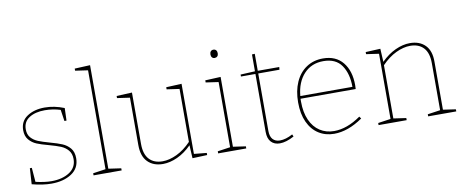

<svg xmlns="http://www.w3.org/2000/svg" viewBox="-66 -1053 3247 1346"><g transform="rotate(-10 1557.0 -379.5)"><path d="M245 -280Q300 -265 332 -251.5Q364 -238 386.5 -211.5Q409 -185 409 -140Q409 -69 352 -31.5Q295 6 208 6Q147 6 70 -14L77 -127H91L99 -26Q163 -11 211 -11Q289 -11 339.5 -44Q390 -77 390 -137Q390 -176 369.5 -200Q349 -224 318.5 -236.5Q288 -249 237 -263Q184 -277 152.5 -290Q121 -303 99 -329Q77 -355 77 -397Q77 -461 127.5 -494.5Q178 -528 252 -528Q321 -528 391 -500L388 -411H373L361 -492Q307 -509 250 -509Q182 -509 139 -481.5Q96 -454 96 -400Q96 -363 116 -340.5Q136 -318 165.5 -306Q195 -294 245 -280Z M618 -765V-28L708 -15V0H508V-15L598 -28V-732L508 -745V-760Z M1227 -26 1317 -17V-2L1212 2L1207 -91Q1159 -43 1105.5 -18.5Q1052 6 1002 6Q934 6 894 -34.5Q854 -75 854 -154V-492L764 -505V-520L874 -525V-159Q874 -86 908 -49.5Q942 -13 1003 -13Q1051 -13 1104.5 -38.5Q1158 -64 1207 -115V-492L1117 -505V-520L1227 -525Z M1505 -525V-28L1595 -15V0H1395V-15L1485 -28V-492L1395 -505V-520ZM1462 -692Q1462 -706 1469 -714Q1476 -722 1488 -722Q1500 -722 1507 -714Q1514 -706 1514 -692Q1514 -678 1506.5 -670.5Q1499 -663 1487 -663Q1476 -663 1469 -671Q1462 -679 1462 -692Z M1936 -25Q1879 6 1834 6Q1795 6 1772 -18.5Q1749 -43 1749 -91V-503H1646V-517L1749 -522V-642L1769 -643V-522H1922L1920 -503H1769V-94Q1769 -54 1787.5 -34Q1806 -14 1838 -14Q1880 -14 1929 -41Z M2425 -67Q2320 6 2221 6Q2159 6 2111 -24.5Q2063 -55 2036 -113.5Q2009 -172 2009 -254Q2009 -336 2036.5 -398Q2064 -460 2115 -494Q2166 -528 2233 -528Q2325 -528 2374.5 -467Q2424 -406 2424 -305L2423 -277H2030V-256Q2030 -180 2054.5 -125Q2079 -70 2123 -41.5Q2167 -13 2224 -13Q2316 -13 2414 -82ZM2032 -296H2403Q2403 -390 2362 -449.5Q2321 -509 2233 -509Q2148 -509 2094.5 -451.5Q2041 -394 2032 -296Z M3000 -28 3090 -15V0H2890V-15L2980 -28V-363Q2980 -436 2946 -472.5Q2912 -509 2851 -509Q2803 -509 2749.5 -483.5Q2696 -458 2647 -407V-28L2737 -15V0H2537V-15L2627 -28V-492L2537 -505V-520L2642 -525L2647 -431Q2695 -479 2748.5 -503.5Q2802 -528 2852 -528Q2921 -528 2961 -487.5Q3001 -447 3000 -368Z"/></g></svg>

Font: Bitter Pro Thin
Style: Regular
Weight: 250
Designer: Sol Matas, and Bitter project Authors
Foundry: Sol Matas
Version: Version 1.010